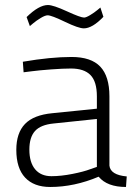

<svg xmlns="http://www.w3.org/2000/svg" viewBox="-20 -736 537 765"><path d="M416 -352V-76Q420 -39 485 -33L482 9Q407 9 373 -32Q276 9 180 9Q115 9 80 -28.5Q45 -66 45 -139Q45 -206 79.5 -242Q114 -278 189 -285L366 -303V-352Q366 -411 340.5 -437Q315 -463 263 -463Q231 -463 184 -459.5Q137 -456 106 -452L74 -448L71 -490Q182 -509 265 -509Q343 -509 379.5 -470.5Q416 -432 416 -352ZM366 -262 194 -244Q142 -239 119.5 -214Q97 -189 97 -140Q97 -89 120 -61.5Q143 -34 185 -34Q223 -34 268.5 -43Q314 -52 340 -62L366 -71ZM380 -706 392 -669Q348 -623 314 -623Q293 -623 239 -649Q185 -675 170 -675Q160 -675 142.5 -664.5Q125 -654 112 -643L99 -632L86 -668Q135 -716 171 -716Q192 -716 246.5 -691Q301 -666 315 -666Q323 -666 339.5 -676Q356 -686 368 -696Z"/></svg>

Font: TitilliumText
Style: Light
Weight: 300
Designer: Accademia di Belle Arti di Urbino and others
Foundry: Accademia di Belle Arti di Urbino and others.
Version: Version 60.001